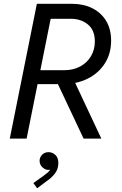

<svg xmlns="http://www.w3.org/2000/svg" viewBox="-20 -740 653 1025"><path d="M155.3 -291 168.9 -365.2H322.3Q371.6 -365.2 408.4 -385.3Q445.3 -405.3 465.8 -440.2Q486.3 -475.1 486.3 -518.6Q486.3 -579.1 449.2 -609.4Q412.1 -639.6 359.4 -639.6H220.7L238.3 -719.7H364.3Q424.8 -719.7 471.9 -696.5Q519 -673.3 546.1 -629.4Q573.2 -585.4 573.2 -522.9Q573.2 -454.1 540 -401.9Q506.8 -349.6 448.5 -320.3Q390.1 -291 314.5 -291ZM32.2 0 176.8 -719.7H266.6L122.1 0ZM426.3 0 283.2 -303.7 354.5 -354.5 521 0ZM178.2 265.1 158.2 237.3 211.4 199.2Q222.2 191.4 232.4 183.1Q242.7 174.8 249.3 164.3Q255.9 153.8 255.4 141.1H267.1Q265.6 150.9 259 158.9Q252.4 167 238.3 167Q221.7 167 206.5 153.1Q191.4 139.2 191.4 118.2Q191.4 100.1 204.8 86.2Q218.3 72.3 239.3 72.3Q259.3 72.3 275.4 86.9Q291.5 101.6 291.5 129.9Q291.5 163.1 273.4 186Q255.4 209 234.4 223.1Z"/></svg>

Font: Reddit Sans
Style: Italic
Weight: 400
Italic angle: -11.25°
Designer: Stephen Hutchings
Version: Version 1.013